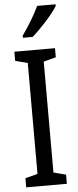

<svg xmlns="http://www.w3.org/2000/svg" viewBox="-62 -975 407 1007"><g transform="rotate(-5 141.5 -471.5)"><path d="M271 -934V-943H174C153 -898 123 -848 85 -794V-783H137C178 -819 246 -892 271 -934ZM248 0V-48L183 -65V-649L248 -666V-714H34V-666L99 -649V-65L34 -48V0Z"/></g></svg>

Font: Noto Sans Telugu ExtraCondensed
Style: Regular
Weight: 400
Width: 2
Designer: Jelle Bosma - Monotype Design Team
Foundry: Monotype Imaging Inc.
Version: Version 2.005